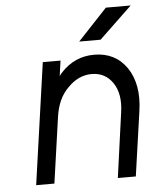

<svg xmlns="http://www.w3.org/2000/svg" viewBox="-51 -743 632 787"><g transform="rotate(-5 265.0 -350.0)"><path d="M293 -571H381L516 -700H414ZM476 0 514 -266Q522 -321 514 -365.5Q506 -410 483 -444Q436 -512 349 -512Q269 -512 213 -452Q210 -449 207 -445Q204 -441 201 -437L210 -500H137L66 0H141L179 -267Q189 -345 233 -388Q277 -434 332 -434Q388 -434 419 -388Q450 -342 439 -267L402 0Z"/></g></svg>

Font: Unageo
Style: Regular-Italic
Weight: 400
Designer: Richard Sepsi
Foundry: Richard Sepsi
Version: Version 2.000